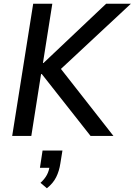

<svg xmlns="http://www.w3.org/2000/svg" viewBox="-20 -725 718 1024"><path d="M45 0 157 -705H259L209 -389H212L546 -705H678L282 -336L281 -388L585 0H463L203 -330H199L147 0ZM230 279 196 250Q219 229 230.5 207Q242 185 245 158L262 170H193L207 78H313L302 146Q296 187 279.5 220Q263 253 230 279Z"/></svg>

Font: Nunito Sans 10pt SemiCondensed SemiBold
Style: Italic
Weight: 600
Width: 4
Italic angle: -9°
Designer: Vernon Adams
Foundry: Vernon Adams
Version: Version 3.101;gftools[0.9.27]